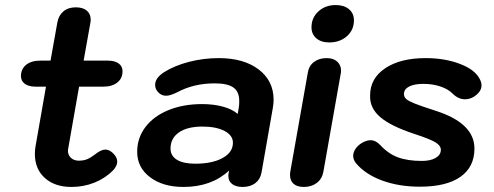

<svg xmlns="http://www.w3.org/2000/svg" viewBox="-20 -730 1956 760"><path d="M250 -142Q249 -139 249 -133Q249 -116 261 -105Q273 -94 292 -94Q310 -94 324 -99.5Q338 -105 355 -118Q380 -138 397 -138Q413 -138 428.5 -122.5Q444 -107 444 -90Q444 -73 427 -55Q396 -24 353.5 -7Q311 10 263 10Q197 10 157.5 -25.5Q118 -61 118 -121Q118 -137 121 -153L162 -387H121Q94 -387 78.5 -398Q63 -409 63 -429Q63 -457 83.5 -473.5Q104 -490 139 -490H180L207 -641Q212 -669 231 -685Q250 -701 280 -701Q308 -701 323.5 -688Q339 -675 339 -652Q339 -645 338 -641L311 -490H407Q434 -490 449.5 -479Q465 -468 465 -448Q465 -420 444.5 -403.5Q424 -387 389 -387H293Z M523 -129Q523 -184 555.5 -227Q588 -270 646.5 -294Q705 -318 780 -318Q825 -318 862 -308Q899 -298 921 -279L925 -303Q927 -313 927 -330Q927 -367 904 -383.5Q881 -400 830 -400Q747 -400 682 -365Q654 -351 637 -351Q620 -351 607 -364Q594 -377 594 -394Q594 -421 629 -444Q670 -470 727.5 -485Q785 -500 846 -500Q945 -500 1004 -455Q1063 -410 1063 -335Q1063 -320 1060 -303L1015 -46Q1010 -20 990.5 -5Q971 10 940 10Q914 10 899 -1.5Q884 -13 884 -33Q884 -40 885 -44L887 -55Q817 10 706 10Q625 10 574 -28.5Q523 -67 523 -129ZM902 -165Q902 -194 869 -211.5Q836 -229 781 -229Q722 -229 688.5 -206Q655 -183 655 -142Q655 -113 680.5 -97.5Q706 -82 753 -82Q820 -82 861 -104.5Q902 -127 902 -165Z M1213 -622Q1213 -660 1240.5 -685Q1268 -710 1309 -710Q1342 -710 1361.5 -693.5Q1381 -677 1381 -650Q1381 -611 1353 -586.5Q1325 -562 1283 -562Q1251 -562 1232 -578.5Q1213 -595 1213 -622ZM1128 -37Q1128 -46 1129 -50L1198 -440Q1202 -469 1222.5 -484.5Q1243 -500 1273 -500Q1300 -500 1315 -486Q1330 -472 1330 -451Q1330 -444 1329 -440L1260 -50Q1255 -22 1234 -6Q1213 10 1183 10Q1156 10 1142 -2.5Q1128 -15 1128 -37Z M1389 -84Q1378 -98 1378 -113Q1378 -127 1387 -140.5Q1396 -154 1412 -164Q1431 -175 1447 -175Q1467 -175 1485 -156Q1516 -122 1554.5 -107.5Q1593 -93 1650 -93Q1684 -93 1704.5 -105Q1725 -117 1725 -137Q1725 -154 1703 -167Q1681 -180 1620 -200Q1526 -231 1484.5 -267Q1443 -303 1445 -352Q1445 -420 1505 -460Q1565 -500 1665 -500Q1740 -500 1799.5 -477.5Q1859 -455 1878 -419Q1886 -405 1886 -392Q1886 -366 1854 -346Q1838 -337 1821 -337Q1794 -337 1771 -360Q1753 -378 1722.5 -388Q1692 -398 1655 -398Q1620 -398 1599.5 -387.5Q1579 -377 1579 -358Q1579 -346 1588 -338Q1597 -330 1622 -320Q1647 -310 1706 -291Q1858 -242 1858 -142Q1858 -69 1802.5 -30Q1747 9 1642 9Q1559 9 1492.5 -15.5Q1426 -40 1389 -84Z"/></svg>

Font: Kodchasan
Style: Bold Italic
Weight: 700
Italic angle: -10°
Version: Version 1.000; ttfautohint (v1.6)